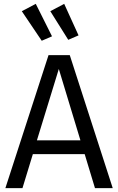

<svg xmlns="http://www.w3.org/2000/svg" viewBox="-20 -973 611 993"><path d="M249 -785.2 195.8 -762.2 92.8 -915 165 -953.1ZM386.2 -790 333 -767.1 240.2 -915 312 -953.1ZM471.2 0 418 -175.8H149.9L96.2 0H7.8L231 -688H340.8L563 0ZM170.9 -247.1H396L284.2 -616.2Z"/></svg>

Font: Fira Sans Book
Style: Regular
Weight: 350
Designer: Carrois Corporate & Edenspiekermann AG
Foundry: Carrois Corporate GbR & Edenspiekermann AG
Version: Version 4.203;PS 004.203;hotconv 1.0.88;makeotf.lib2.5.64775